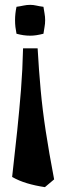

<svg xmlns="http://www.w3.org/2000/svg" viewBox="-20 -749 303 791"><path d="M165 22Q125 16 91.5 6Q58 -4 30 -20Q42 -125 51 -211.5Q60 -298 66.5 -379.5Q73 -461 75 -550H135Q140 -461 147.5 -379Q155 -297 168.5 -208.5Q182 -120 203 -10ZM105 -602Q90 -602 76.5 -604Q63 -606 48 -610Q45 -625 43.5 -638Q42 -651 42 -666Q42 -693 48 -721Q63 -723 76.5 -726Q90 -729 105 -729Q117 -729 130 -726Q143 -723 159 -721Q161 -707 163.5 -693.5Q166 -680 166 -666Q166 -651 163.5 -638Q161 -625 159 -610Q143 -606 130 -604Q117 -602 105 -602Z"/></svg>

Font: Alkalami
Style: Regular
Weight: 400
Designer: Becca Hirsbrunner Spalinger
Foundry: SIL International
Version: Version 2.000